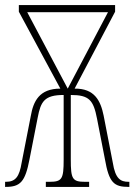

<svg xmlns="http://www.w3.org/2000/svg" viewBox="-20 -734 528 754"><path d="M0 0H2C60 0 79 -20 96 -109L128 -272C140 -335 154 -361 230 -361V-108C230 -31 224 -20 174 -20H160V0H330V-20H314C264 -20 258 -31 258 -108V-361C330 -361 347 -341 361 -268L392 -109C408 -17 427 0 485 0H488V-20H485C453 -20 433 -32 423 -95L387 -280C375 -339 351 -387 273 -386L432 -688V-714H54V-688L217 -386C134 -386 111 -336 101 -279L65 -95C56 -40 41 -20 3 -20H0ZM246 -386 87 -686H404Z"/></svg>

Font: Noto Serif ExtraCondensed Thin
Style: Regular
Weight: 100
Width: 2
Designer: Monotype Design Team
Foundry: Monotype Imaging Inc.
Version: Version 2.013